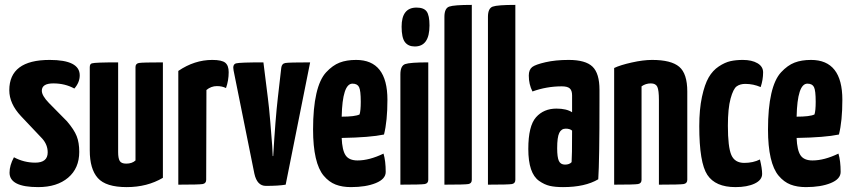

<svg xmlns="http://www.w3.org/2000/svg" viewBox="-20 -755 3484 785"><path d="M183 -510Q306 -510 306 -447Q306 -418 284 -393Q246 -414 198 -414Q151 -414 151 -384Q151 -364 180 -334L254 -259Q283 -225 293.5 -198.5Q304 -172 304 -134Q304 -67 258.5 -28.5Q213 10 136 10Q19 10 19 -49Q19 -79 37 -112Q78 -90 124 -90Q175 -90 175 -132Q175 -163 153 -188L66 -280Q18 -331 18 -386Q18 -510 183 -510Z M646 -28Q582 10 498 10Q413 10 380 -27Q347 -64 347 -140V-480Q347 -494 356 -496Q368 -500 463 -500V-133Q463 -108 469.5 -97Q476 -86 496 -86Q520 -86 534 -99V-480V-481Q534 -495 548 -497.5Q562 -500 646 -500Z M709 -465Q775 -510 848 -510Q887 -510 901 -498.5Q915 -487 915 -460Q915 -426 904 -395Q888 -403 867 -403Q843 -403 824 -387L823 -20Q823 -5 808.5 -2.5Q794 0 709 0Z M935 -467Q930 -492 945.5 -496Q961 -500 1057 -500L1075 -356Q1080 -318 1085 -258Q1090 -198 1093 -158L1095 -117H1097Q1106 -270 1116 -356L1130 -478Q1132 -495 1147 -497.5Q1162 -500 1248 -500L1148 0Q1119 5 1067 5Q1031 5 1020 -45Z M1442 -99Q1490 -99 1548 -127Q1557 -97 1557 -52Q1557 -23 1516.5 -6.5Q1476 10 1415 10Q1379 10 1352 -0.5Q1325 -11 1303.5 -36.5Q1282 -62 1271 -109.5Q1260 -157 1260 -226Q1260 -313 1273.5 -372Q1287 -431 1313.5 -459.5Q1340 -488 1368.5 -499Q1397 -510 1436 -510Q1564 -510 1564 -347Q1564 -260 1550 -205Q1493 -193 1377 -191Q1379 -141 1393 -120Q1407 -99 1442 -99ZM1421 -413Q1380 -413 1377 -278Q1431 -278 1450 -287Q1455 -302 1455 -339Q1455 -385 1448 -399Q1441 -413 1421 -413Z M1622 -646Q1622 -724 1683 -724Q1713 -724 1724.5 -708Q1736 -692 1736 -651Q1736 -565 1676 -565Q1649 -565 1635.5 -583Q1622 -601 1622 -646ZM1731 -20Q1731 -5 1716.5 -2.5Q1702 0 1617 0V-451Q1617 -486 1636.5 -493Q1656 -500 1731 -500Z M1909 -20Q1909 -5 1895 -2.5Q1881 0 1797 0V-686Q1797 -721 1816.5 -728Q1836 -735 1909 -735Z M2087 -20Q2087 -5 2073 -2.5Q2059 0 1975 0V-686Q1975 -721 1994.5 -728Q2014 -735 2087 -735Z M2142 -446Q2142 -470 2156 -481Q2169 -491 2210 -500.5Q2251 -510 2305 -510Q2374 -510 2402.5 -482.5Q2431 -455 2431 -388V-341Q2431 -96 2426 -22Q2372 10 2282 10Q2250 10 2228 5Q2206 0 2184 -15.5Q2162 -31 2151 -63.5Q2140 -96 2140 -146Q2140 -240 2171.5 -275.5Q2203 -311 2255 -311Q2296 -311 2319 -296V-365Q2319 -385 2309.5 -393.5Q2300 -402 2277 -402Q2215 -402 2157 -381Q2142 -410 2142 -446ZM2319 -221Q2310 -229 2293 -229Q2275 -229 2266.5 -211.5Q2258 -194 2258 -149Q2258 -112 2265 -97Q2272 -82 2290 -82Q2308 -82 2317 -92Q2319 -114 2319 -221Z M2491 -477Q2516 -489 2563 -499.5Q2610 -510 2646 -510Q2724 -510 2757 -482Q2790 -454 2790 -381V-20Q2790 -5 2775 -2.5Q2760 0 2674 0V-346Q2674 -386 2667.5 -400Q2661 -414 2641 -414Q2620 -414 2603 -402V-20Q2603 -5 2588.5 -2.5Q2574 0 2491 0Z M3100 -459Q3100 -429 3090 -399Q3060 -412 3027 -412Q3006 -412 2992 -402Q2978 -392 2967 -352Q2956 -312 2956 -241Q2956 -154 2970 -121.5Q2984 -89 3023 -89Q3059 -89 3087 -103Q3096 -66 3096 -44Q3096 -19 3065.5 -4.5Q3035 10 2987 10Q2905 10 2872 -40Q2839 -90 2839 -239Q2839 -308 2850 -359Q2861 -410 2877.5 -438.5Q2894 -467 2919 -483.5Q2944 -500 2966.5 -505Q2989 -510 3017 -510Q3054 -510 3077 -496.5Q3100 -483 3100 -459Z M3302 -99Q3350 -99 3408 -127Q3417 -97 3417 -52Q3417 -23 3376.5 -6.5Q3336 10 3275 10Q3239 10 3212 -0.5Q3185 -11 3163.5 -36.5Q3142 -62 3131 -109.5Q3120 -157 3120 -226Q3120 -313 3133.5 -372Q3147 -431 3173.5 -459.5Q3200 -488 3228.5 -499Q3257 -510 3296 -510Q3424 -510 3424 -347Q3424 -260 3410 -205Q3353 -193 3237 -191Q3239 -141 3253 -120Q3267 -99 3302 -99ZM3281 -413Q3240 -413 3237 -278Q3291 -278 3310 -287Q3315 -302 3315 -339Q3315 -385 3308 -399Q3301 -413 3281 -413Z"/></svg>

Font: Yanone Kaffeesatz Bold
Style: Regular
Weight: 700
Designer: Yanone (Cyrillic: Daniel Pouzeot)
Foundry: Yanone
Version: Version 1.003;PS 001.003;hotconv 1.0.88;makeotf.lib2.5.64775